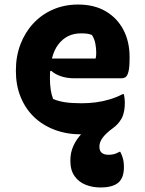

<svg xmlns="http://www.w3.org/2000/svg" viewBox="-20 -576 640 846"><path d="M290 132Q290 96 303.5 66.5Q317 37 340 13Q363 -11 392.5 -29Q422 -47 455 -61Q468 -67 480.5 -76Q493 -85 506 -98.5Q519 -112 530 -130Q530 -78 515 -52.5Q500 -27 477 -11Q447 11 432.5 30.5Q418 50 418 70Q418 89 428.5 97.5Q439 106 458 106Q472 106 483 103Q494 100 506 93H510Q516 105 519.5 115.5Q523 126 524.5 136.5Q526 147 526 161Q526 208 501 229Q476 250 423 250Q387 250 357 238Q327 226 308.5 200Q290 174 290 132ZM324 -556Q395 -556 445.5 -526.5Q496 -497 523.5 -445Q551 -393 551 -325V-320Q551 -279 546 -260Q541 -241 533 -236Q525 -231 516 -231H308Q275 -231 248.5 -240Q222 -249 206 -264L184 -254L190 -318H401Q403 -324 403.5 -331.5Q404 -339 404 -344Q404 -364 400 -384.5Q396 -405 385 -422Q374 -426 364.5 -427.5Q355 -429 336 -429Q275 -429 237.5 -381Q200 -333 200 -234V-231Q200 -203 203.5 -180.5Q207 -158 214 -140Q237 -130 266.5 -125.5Q296 -121 339 -121Q371 -121 402 -125Q433 -129 463 -138Q493 -147 520 -161H526Q528 -151 529 -141.5Q530 -132 530 -123Q530 -89 521 -66.5Q512 -44 495 -27Q479 -11 454 -1.5Q429 8 399.5 12Q370 16 338 16Q274 16 221 -4Q168 -24 130 -60.5Q92 -97 71 -148.5Q50 -200 50 -263V-266Q50 -328 70 -380.5Q90 -433 126.5 -472.5Q163 -512 213.5 -534Q264 -556 324 -556Z"/></svg>

Font: Recursive Monospace Casual ExtraBold
Style: Regular
Weight: 800
Version: Version 1.047